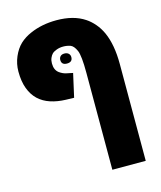

<svg xmlns="http://www.w3.org/2000/svg" viewBox="-128 -734 894 1066"><g transform="rotate(-15 319.5 -201.0)"><path d="M383.8 240.2V-316.4Q383.8 -416 370.6 -445.8Q356.4 -478 337.4 -484.6Q318.4 -491.2 296.9 -491.2Q275.9 -491.2 258.3 -484.6Q240.7 -478 232.4 -469.7Q224.1 -461.4 218.3 -447.8Q212.4 -434.1 212.4 -416.5Q212.4 -378.4 236.8 -360.8Q254.9 -348.1 272.5 -343.8L312.5 -335.4L282.2 -200.7L234.9 -202.1Q186.5 -203.6 147.2 -216.6Q107.9 -229.5 79.6 -255.9Q51.8 -282.2 36.4 -323.2Q21 -364.3 21 -420.9Q21 -465.3 38.3 -505.6Q55.7 -545.9 82.5 -571.3Q109.9 -596.7 146.5 -612.3Q213.9 -642.1 298.3 -642.1Q396.5 -642.1 460 -599.6Q483.9 -584 505.9 -558.6Q527.8 -533.2 543 -500Q575.7 -427.2 575.7 -316.4V240.2ZM293.5 -394.5Q262.2 -394.5 262.2 -423.3Q262.2 -436 270.5 -444.3Q278.3 -452.1 293.5 -452.1Q308.1 -452.1 316.9 -444.1Q325.7 -436 325.7 -423.3Q325.7 -394.5 293.5 -394.5Z"/></g></svg>

Font: Open Sans ExtraBold
Style: Regular
Weight: 800
Designer: Monotype Design Team
Foundry: Monotype Imaging Inc.
Version: Version 3.003; ttfautohint (v1.8.4)